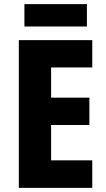

<svg xmlns="http://www.w3.org/2000/svg" viewBox="-20 -908 514 928"><path d="M426 0H71V-714H426V-582H227V-436H412V-304H227V-133H426ZM400 -888V-780H98V-888Z"/></svg>

Font: Noto Sans Telugu Condensed ExtraBold
Style: Regular
Weight: 800
Width: 3
Designer: Jelle Bosma - Monotype Design Team
Foundry: Monotype Imaging Inc.
Version: Version 2.005; ttfautohint (v1.8.4.7-5d5b)